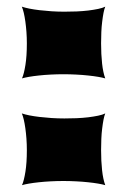

<svg xmlns="http://www.w3.org/2000/svg" viewBox="-20 -542 372 562"><path d="M44.4 -312.5Q50.3 -325.7 54.4 -351.8Q58.6 -377.9 58.6 -415Q58.6 -432.1 57.4 -448.5Q56.2 -464.8 54.2 -479Q52.2 -493.2 49.6 -504.4Q46.9 -515.6 43.9 -522.5Q52.7 -519.5 65.9 -516.8Q79.1 -514.2 95.7 -512.2Q112.3 -510.3 130.9 -509Q149.4 -507.8 168.5 -507.8Q186 -507.8 204.1 -508.5Q222.2 -509.3 238.3 -511.2Q254.4 -513.2 267.3 -515.9Q280.3 -518.6 288.1 -522.5Q285.2 -515.6 283 -504.2Q280.8 -492.7 279.1 -478.5Q277.3 -464.4 276.6 -448Q275.9 -431.6 275.9 -415Q275.9 -382.8 278.8 -356.2Q281.7 -329.6 288.1 -312.5Q280.3 -314.9 267.3 -317.1Q254.4 -319.3 238 -321Q221.7 -322.8 203.1 -323.7Q184.6 -324.7 165.5 -324.7Q146.5 -324.7 128.2 -323.7Q109.9 -322.8 93.8 -321Q77.6 -319.3 64.9 -317.1Q52.2 -314.9 44.4 -312.5ZM44.4 0Q50.3 -13.2 54.4 -39.3Q58.6 -65.4 58.6 -102.5Q58.6 -119.6 57.4 -136Q56.2 -152.3 54.2 -166.5Q52.2 -180.7 49.6 -191.9Q46.9 -203.1 43.9 -210Q52.7 -207 65.9 -204.3Q79.1 -201.7 95.7 -199.7Q112.3 -197.8 130.9 -196.5Q149.4 -195.3 168.5 -195.3Q186 -195.3 204.1 -196Q222.2 -196.8 238.3 -198.7Q254.4 -200.7 267.3 -203.4Q280.3 -206.1 288.1 -210Q285.2 -203.1 283 -191.7Q280.8 -180.2 279.1 -166Q277.3 -151.9 276.6 -135.5Q275.9 -119.1 275.9 -102.5Q275.9 -70.3 278.8 -43.7Q281.7 -17.1 288.1 0Q280.3 -2.4 267.3 -4.6Q254.4 -6.8 238 -8.5Q221.7 -10.3 203.1 -11.2Q184.6 -12.2 165.5 -12.2Q146.5 -12.2 128.2 -11.2Q109.9 -10.3 93.8 -8.5Q77.6 -6.8 64.9 -4.6Q52.2 -2.4 44.4 0Z"/></svg>

Font: Arbutus
Style: Regular
Weight: 400
Designer: Karolina Lach
Foundry: Sorkin Type Co.
Version: Version 1.002